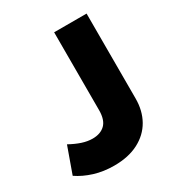

<svg xmlns="http://www.w3.org/2000/svg" viewBox="-170 -814 878 943"><g transform="rotate(-30 269.0 -342.5)"><path d="M205 15Q144.5 15 93 -1Q41.5 -17 2 -44L55 -192Q89.5 -173 120 -163Q150.5 -153 179 -153Q224 -153 249.8 -178.2Q275.5 -203.5 275.5 -258.5V-700H459.5V-218.5Q459.5 -149.5 429.8 -97Q400 -44.5 343 -14.8Q286 15 205 15Z"/></g></svg>

Font: Geologica Cursive ExtraBold
Style: Regular
Weight: 800
Designer: Sindre Bremnes, Frode Helland
Foundry: Monokrom Skriftforlag AS
Version: Version 1.010;gftools[0.9.28]